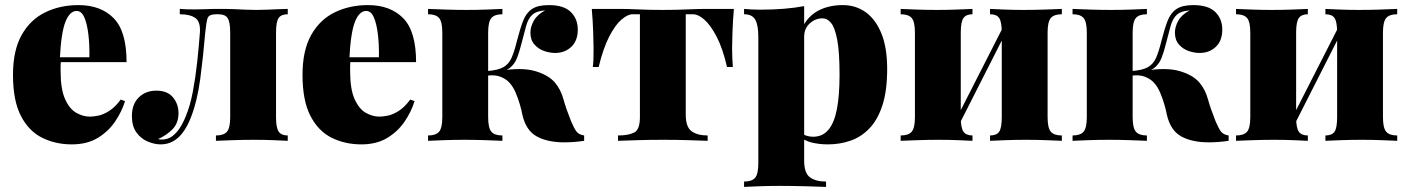

<svg xmlns="http://www.w3.org/2000/svg" viewBox="-20 -553 5528 754"><path d="M288 -533Q376 -533 426.5 -481.5Q477 -430 477 -309H164L162 -328H331Q332 -377 327 -418.5Q322 -460 311 -485Q300 -510 281 -510Q254 -510 237 -467.5Q220 -425 215 -322L219 -314Q218 -304 218 -294Q218 -284 218 -273Q218 -203 235.5 -164Q253 -125 279.5 -110Q306 -95 333 -95Q347 -95 366.5 -99Q386 -103 409 -117.5Q432 -132 454 -162L471 -156Q459 -116 432.5 -76.5Q406 -37 364 -11.5Q322 14 262 14Q198 14 145.5 -12Q93 -38 62 -98Q31 -158 31 -259Q31 -355 65 -415.5Q99 -476 157.5 -504.5Q216 -533 288 -533Z M1110 -518V-497Q1084 -497 1074 -482Q1064 -467 1064 -425V-93Q1064 -51 1074.5 -36Q1085 -21 1110 -21V0Q1091 -1 1054.5 -2.5Q1018 -4 977 -4Q937 -4 893.5 -2.5Q850 -1 828 0V-21Q859 -21 871.5 -36Q884 -51 884 -93V-425Q884 -467 874 -482Q864 -497 838 -497H829Q800 -497 795 -481Q790 -465 786 -425Q778 -331 766.5 -244Q755 -157 729 -90Q715 -55 697.5 -32Q680 -9 658.5 2.5Q637 14 611 14Q587 14 560.5 3Q534 -8 516 -32.5Q498 -57 498 -97Q498 -144 525 -170.5Q552 -197 594 -197Q638 -197 659.5 -170.5Q681 -144 681 -109Q681 -69 657 -45Q633 -21 601 -7Q603 -6 607 -5.5Q611 -5 616 -5Q638 -5 655 -17Q672 -29 685.5 -49.5Q699 -70 709 -95Q727 -138 737.5 -194Q748 -250 754.5 -310.5Q761 -371 765 -425Q768 -467 747.5 -482Q727 -497 686 -497V-518Q694 -517 712 -516.5Q730 -516 746 -516Q770 -516 789 -517Q808 -518 844 -518Q878 -518 901.5 -517Q925 -516 944.5 -515Q964 -514 986 -514Q1006 -514 1030 -515Q1054 -516 1076 -517Q1098 -518 1110 -518Z M1425 -533Q1513 -533 1563.5 -481.5Q1614 -430 1614 -309H1301L1299 -328H1468Q1469 -377 1464 -418.5Q1459 -460 1448 -485Q1437 -510 1418 -510Q1391 -510 1374 -467.5Q1357 -425 1352 -322L1356 -314Q1355 -304 1355 -294Q1355 -284 1355 -273Q1355 -203 1372.5 -164Q1390 -125 1416.5 -110Q1443 -95 1470 -95Q1484 -95 1503.5 -99Q1523 -103 1546 -117.5Q1569 -132 1591 -162L1608 -156Q1596 -116 1569.5 -76.5Q1543 -37 1501 -11.5Q1459 14 1399 14Q1335 14 1282.5 -12Q1230 -38 1199 -98Q1168 -158 1168 -259Q1168 -355 1202 -415.5Q1236 -476 1294.5 -504.5Q1353 -533 1425 -533Z M2135 -533Q2194 -533 2221.5 -506Q2249 -479 2249 -437Q2249 -393 2223.5 -369Q2198 -345 2160 -345Q2140 -345 2117.5 -352.5Q2095 -360 2079 -378Q2063 -396 2063 -425Q2063 -448 2076.5 -472Q2090 -496 2121 -512Q2087 -510 2070.5 -495Q2054 -480 2046 -450.5Q2038 -421 2026 -375Q2019 -347 2010.5 -325.5Q2002 -304 1986.5 -290Q1971 -276 1942 -268L1943 -275Q2029 -289 2081 -274Q2133 -259 2159 -229Q2182 -202 2192.5 -164Q2203 -126 2223 -76Q2234 -50 2243.5 -37Q2253 -24 2274 -21V0Q2254 3 2234.5 4.5Q2215 6 2196 6Q2130 6 2087.5 -17.5Q2045 -41 2031 -104Q2029 -116 2022.5 -139.5Q2016 -163 2005.5 -188Q1995 -213 1980 -229Q1967 -243 1945.5 -251.5Q1924 -260 1893 -256V-274Q1935 -277 1956.5 -289Q1978 -301 1989 -326Q2000 -351 2010 -392Q2022 -439 2034 -470.5Q2046 -502 2069 -517.5Q2092 -533 2135 -533ZM1953 -518V-497Q1922 -497 1909.5 -482Q1897 -467 1897 -425V-93Q1897 -51 1909.5 -36Q1922 -21 1953 -21V0Q1931 -1 1888 -2.5Q1845 -4 1804 -4Q1764 -4 1722.5 -2.5Q1681 -1 1661 0V-21Q1692 -21 1704.5 -36Q1717 -51 1717 -93V-425Q1717 -467 1704.5 -482Q1692 -497 1661 -497V-518Q1683 -517 1727.5 -515.5Q1772 -514 1812 -514Q1853 -514 1893 -515.5Q1933 -517 1953 -518Z M2862 -518Q2858 -471 2856.5 -428Q2855 -385 2855 -362Q2855 -341 2856 -322Q2857 -303 2858 -290H2835Q2818 -364 2794 -409.5Q2770 -455 2746 -476Q2722 -497 2702 -497H2673V-103Q2673 -54 2696 -37.5Q2719 -21 2759 -21V0Q2732 -1 2684.5 -2.5Q2637 -4 2584 -4Q2531 -4 2482.5 -2.5Q2434 -1 2407 0V-21Q2448 -21 2470.5 -32.5Q2493 -44 2493 -93V-497H2464Q2445 -497 2420.5 -476Q2396 -455 2372.5 -409.5Q2349 -364 2331 -290H2308Q2310 -303 2310.5 -322Q2311 -341 2311 -362Q2311 -385 2309.5 -428Q2308 -471 2304 -518H2417Q2441 -518 2487 -516Q2533 -514 2582 -514Q2632 -514 2678.5 -516Q2725 -518 2749 -518Z M3138 -529V78Q3138 127 3161 143.5Q3184 160 3224 160V181Q3196 180 3146 178.5Q3096 177 3040 177Q3000 177 2961 178.5Q2922 180 2902 181V160Q2933 160 2945.5 145Q2958 130 2958 88V-409Q2958 -454 2946 -475.5Q2934 -497 2902 -497V-518Q2934 -515 2964 -515Q3014 -515 3057.5 -518.5Q3101 -522 3138 -529ZM3290 -533Q3340 -533 3379 -505.5Q3418 -478 3441 -422.5Q3464 -367 3464 -282Q3464 -197 3445.5 -140Q3427 -83 3394.5 -49Q3362 -15 3320 -0.5Q3278 14 3231 14Q3197 14 3166.5 6.5Q3136 -1 3116 -22L3126 -35Q3134 -24 3147 -20Q3160 -16 3173 -16Q3210 -16 3233 -43Q3256 -70 3266.5 -124Q3277 -178 3277 -259Q3277 -348 3268 -396Q3259 -444 3244 -462.5Q3229 -481 3210 -481Q3182 -481 3160 -461Q3138 -441 3138 -409V-458Q3161 -496 3200 -514.5Q3239 -533 3290 -533Z M4150 -518V-497Q4119 -497 4106.5 -482Q4094 -467 4094 -425V-93Q4094 -51 4106.5 -36Q4119 -21 4150 -21V0Q4130 -1 4089.5 -2.5Q4049 -4 4010 -4Q3968 -4 3928 -2.5Q3888 -1 3868 0V-21Q3894 -21 3904 -36Q3914 -51 3914 -93V-425Q3914 -467 3904 -482Q3894 -497 3868 -497V-518Q3887 -517 3924 -515.5Q3961 -514 4000 -514Q4042 -514 4085 -515.5Q4128 -517 4150 -518ZM3799 -518V-497Q3774 -497 3763.5 -482Q3753 -467 3753 -425V-93Q3753 -51 3763.5 -36Q3774 -21 3799 -21V0Q3780 -1 3743 -2.5Q3706 -4 3667 -4Q3625 -4 3582 -2.5Q3539 -1 3517 0V-21Q3548 -21 3560.5 -36Q3573 -51 3573 -93V-425Q3573 -467 3560.5 -482Q3548 -497 3517 -497V-518Q3537 -517 3578 -515.5Q3619 -514 3657 -514Q3699 -514 3739 -515.5Q3779 -517 3799 -518ZM3927 -462 3944 -453 3732 -35 3714 -44Z M4666 -533Q4725 -533 4752.5 -506Q4780 -479 4780 -437Q4780 -393 4754.5 -369Q4729 -345 4691 -345Q4671 -345 4648.5 -352.5Q4626 -360 4610 -378Q4594 -396 4594 -425Q4594 -448 4607.5 -472Q4621 -496 4652 -512Q4618 -510 4601.5 -495Q4585 -480 4577 -450.5Q4569 -421 4557 -375Q4550 -347 4541.5 -325.5Q4533 -304 4517.5 -290Q4502 -276 4473 -268L4474 -275Q4560 -289 4612 -274Q4664 -259 4690 -229Q4713 -202 4723.5 -164Q4734 -126 4754 -76Q4765 -50 4774.5 -37Q4784 -24 4805 -21V0Q4785 3 4765.5 4.5Q4746 6 4727 6Q4661 6 4618.5 -17.5Q4576 -41 4562 -104Q4560 -116 4553.5 -139.5Q4547 -163 4536.5 -188Q4526 -213 4511 -229Q4498 -243 4476.5 -251.5Q4455 -260 4424 -256V-274Q4466 -277 4487.5 -289Q4509 -301 4520 -326Q4531 -351 4541 -392Q4553 -439 4565 -470.5Q4577 -502 4600 -517.5Q4623 -533 4666 -533ZM4484 -518V-497Q4453 -497 4440.5 -482Q4428 -467 4428 -425V-93Q4428 -51 4440.5 -36Q4453 -21 4484 -21V0Q4462 -1 4419 -2.5Q4376 -4 4335 -4Q4295 -4 4253.5 -2.5Q4212 -1 4192 0V-21Q4223 -21 4235.5 -36Q4248 -51 4248 -93V-425Q4248 -467 4235.5 -482Q4223 -497 4192 -497V-518Q4214 -517 4258.5 -515.5Q4303 -514 4343 -514Q4384 -514 4424 -515.5Q4464 -517 4484 -518Z M5467 -518V-497Q5436 -497 5423.5 -482Q5411 -467 5411 -425V-93Q5411 -51 5423.5 -36Q5436 -21 5467 -21V0Q5447 -1 5406.5 -2.5Q5366 -4 5327 -4Q5285 -4 5245 -2.5Q5205 -1 5185 0V-21Q5211 -21 5221 -36Q5231 -51 5231 -93V-425Q5231 -467 5221 -482Q5211 -497 5185 -497V-518Q5204 -517 5241 -515.5Q5278 -514 5317 -514Q5359 -514 5402 -515.5Q5445 -517 5467 -518ZM5116 -518V-497Q5091 -497 5080.5 -482Q5070 -467 5070 -425V-93Q5070 -51 5080.5 -36Q5091 -21 5116 -21V0Q5097 -1 5060 -2.5Q5023 -4 4984 -4Q4942 -4 4899 -2.5Q4856 -1 4834 0V-21Q4865 -21 4877.5 -36Q4890 -51 4890 -93V-425Q4890 -467 4877.5 -482Q4865 -497 4834 -497V-518Q4854 -517 4895 -515.5Q4936 -514 4974 -514Q5016 -514 5056 -515.5Q5096 -517 5116 -518ZM5244 -462 5261 -453 5049 -35 5031 -44Z"/></svg>

Font: Playfair Display Black
Style: Regular
Weight: 900
Designer: Claus Eggers Sørensen
Foundry: Claus Eggers Sørensen
Version: Version 1.203